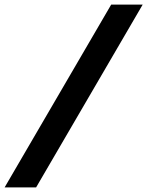

<svg xmlns="http://www.w3.org/2000/svg" viewBox="-78 -739 636 829"><path d="M538 -719 78 70H-58L402 -719Z"/></svg>

Font: Elaine Sans SemiBold
Style: Italic
Weight: 600
Italic angle: -13°
Designer: Wei Huang
Foundry: Wei Huang
Version: Version 2.001;December 24, 2019;FontCreator 12.0.0.2547 64-b